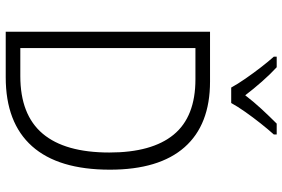

<svg xmlns="http://www.w3.org/2000/svg" viewBox="-178 -809 987 671"><g transform="rotate(90 315.5 -473.5)"><path d="M573 -364Q573 -184 491 -92Q409 0 250 0H91V-714H265Q416 -714 494.5 -625Q573 -536 573 -364ZM513 -362Q513 -511 450.5 -587Q388 -663 257 -663H148V-51H246Q381 -51 447 -129Q513 -207 513 -362ZM286 -788Q274 -810 255 -837.5Q236 -865 215.5 -891.5Q195 -918 178 -937V-947H215Q239 -925 265 -895.5Q291 -866 313 -837Q336 -867 361 -894Q386 -921 412 -947H450V-937Q432 -917 411 -890.5Q390 -864 371 -837Q352 -810 340 -788Z"/></g></svg>

Font: Noto Sans Gurmukhi UI SemiCondensed Light
Style: Regular
Weight: 300
Width: 4
Designer: Jelle Bosma - Monotype Design Team
Foundry: Monotype Imaging Inc.
Version: Version 2.004; ttfautohint (v1.8.4.7-5d5b)